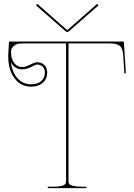

<svg xmlns="http://www.w3.org/2000/svg" viewBox="-20 -975 695 995"><path d="M173.3 -955.1 327.1 -819.8H330.1L483.4 -955.1L490.7 -947.3L334 -810.1H323.2L166.5 -947.3ZM36.6 -652.8Q43.5 -598.6 71.5 -568.4Q99.6 -538.1 141.1 -538.1Q174.8 -538.1 193.6 -554.7Q212.4 -571.3 212.4 -598.6Q212.4 -618.2 201.4 -629.4Q190.4 -640.6 171.4 -640.6Q166 -640.6 141.4 -628.2Q116.7 -615.7 95.7 -615.7Q55.7 -615.7 36.6 -652.8ZM31.7 -759.8H617.2Q622.1 -759.8 622.1 -755.4L632.3 -595.7L624.5 -594.7L618.7 -687.5Q616.2 -723.1 601.8 -736.6Q587.4 -750 549.8 -750H335V-35.2Q335 -26.4 339.1 -21Q343.3 -15.6 360.6 -11.5Q377.9 -7.3 410.2 -7.3H427.7V0H227.5V-7.3H247.6Q272 -7.3 287.8 -9.5Q303.7 -11.7 310.8 -15.9Q317.9 -20 320.1 -24.4Q322.3 -28.8 322.3 -35.2V-750H92.8Q67.4 -750 52.2 -737.8Q37.1 -725.6 37.1 -705.6Q37.1 -670.4 53.2 -648.9Q69.3 -627.4 95.7 -627.4Q111.8 -627.4 136 -639.9Q160.2 -652.3 171.4 -652.3Q195.3 -652.3 210 -637.7Q224.6 -623 224.6 -598.6Q224.6 -565.9 201.7 -545.9Q178.7 -525.9 141.1 -525.9Q87.9 -525.9 55.2 -569.6Q22.5 -613.3 22.5 -684.6Q22.5 -694.3 26.4 -755.4Q26.4 -759.8 31.7 -759.8Z"/></svg>

Font: ZnikomitNo24
Style: Thin
Weight: 300
Designer: gluk
Foundry: gluk
Version: Version 0.55